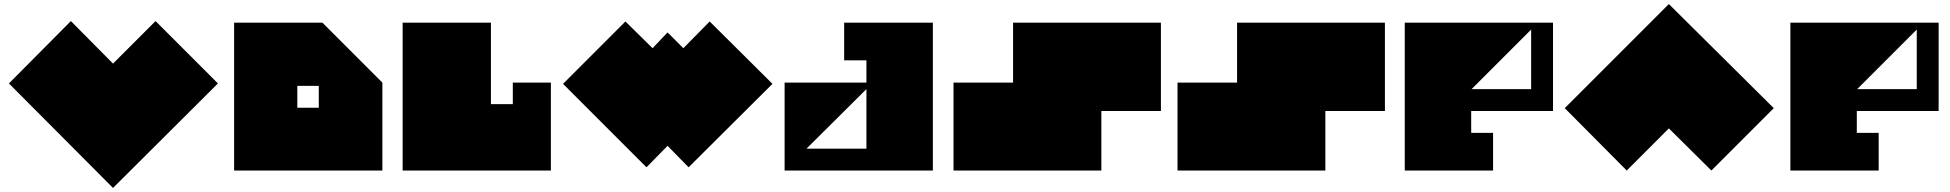

<svg xmlns="http://www.w3.org/2000/svg" viewBox="-20 -842 9626 948"><path d="M538 86 24 -430 330 -738 538 -528 748 -738 1056 -430 538 86Z M1136 0V-730H1572L1868 -434V0ZM1448 -418V-310H1554V-418Z M1968 0V-730H2404V-328H2512V-434H2700V0Z M3276 -682 3354 -604 3484 -736 3794 -428 3380 -16 3276 -122 3172 -16 2760 -428 3068 -736 3202 -604Z M3962 -108H4258V-402ZM3854 0V-434H4258V-544H4148V-730H4586V0Z M5418 0H4688V-434H4982V-730H5712V-294H5418V0Z M6524 0H5794V-434H6088V-730H6818V-294H6524V0Z M7246 -402H7540V-696ZM7648 -730V-294H7244V-186H7352V0H6916V-730Z M8220 -822 8738 -308 8430 0 8220 -208 8012 0 7706 -308 8220 -822Z M9150 -402H9444V-696ZM9552 -730V-294H9148V-186H9256V0H8820V-730Z"/></svg>

Font: El Pececito
Style: Regular
Weight: 400
Designer: deFharo
Foundry: deFharo
Version: El Pececito Version 1.000